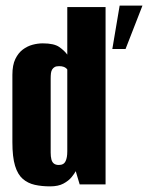

<svg xmlns="http://www.w3.org/2000/svg" viewBox="-20 -655 526 682"><path d="M158 7Q128 7 103.5 1.5Q79 -4 61 -19.5Q43 -35 33.5 -66Q24 -97 24 -150V-389Q24 -424 34.5 -445.5Q45 -467 61 -479Q77 -491 95.5 -496Q114 -501 132 -501Q172 -501 190.5 -488Q209 -475 219 -461V-630H355V0H263L249 -47Q245 -39 234.5 -26Q224 -13 205.5 -3Q187 7 158 7ZM189 -69Q198 -69 204 -72.5Q210 -76 213 -82.5Q216 -89 217.5 -97.5Q219 -106 219 -118V-408Q218 -410 214.5 -413Q211 -416 205 -418Q199 -420 190 -420Q180 -420 174.5 -417Q169 -414 165.5 -408.5Q162 -403 161 -395Q160 -387 160 -376V-113Q160 -99 162.5 -89Q165 -79 171.5 -74Q178 -69 189 -69ZM379 -481 405 -635H486L426 -481Z"/></svg>

Font: Alumni Sans ExtraBold
Style: Regular
Weight: 800
Designer: Robert E. Leuschke
Foundry: Robert E. Leuschke
Version: Version 1.018